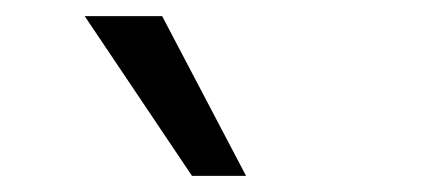

<svg xmlns="http://www.w3.org/2000/svg" viewBox="-20 -776 540 238"><path d="M218 -558 85 -756H181L285 -558Z"/></svg>

Font: Nunito Sans 9pt
Style: Regular
Weight: 400
Version: Version 3.101;gftools[0.9.27]